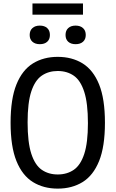

<svg xmlns="http://www.w3.org/2000/svg" viewBox="-20 -1077 666 1106"><path d="M312.5 9.5Q231 9.5 169.8 -28.2Q108.5 -66 74.8 -149.2Q41 -232.5 41 -370Q41 -507.5 74.8 -590.8Q108.5 -674 169.8 -711.8Q231 -749.5 312.5 -749.5Q394.5 -749.5 455.8 -711.8Q517 -674 550.8 -590.8Q584.5 -507.5 584.5 -370Q584.5 -232.5 550.8 -149.2Q517 -66 455.8 -28.2Q394.5 9.5 312.5 9.5ZM312.5 -72Q366 -72 405 -98.8Q444 -125.5 465.2 -190Q486.5 -254.5 486.5 -367.5Q486.5 -482.5 465.2 -548.2Q444 -614 405 -641Q366 -668 312.5 -668Q259.5 -668 220.5 -641.2Q181.5 -614.5 160.2 -550Q139 -485.5 139 -372.5Q139 -257.5 160.2 -191.8Q181.5 -126 220.5 -99Q259.5 -72 312.5 -72ZM415.5 -822.5Q388.5 -822.5 373 -836.5Q357.5 -850.5 357.5 -875.5Q357.5 -901 373 -915.2Q388.5 -929.5 415.5 -929.5Q442.5 -929.5 458.2 -915.2Q474 -901 474 -875.5Q474 -850.5 458.2 -836.5Q442.5 -822.5 415.5 -822.5ZM209.5 -822.5Q182.5 -822.5 166.8 -836.5Q151 -850.5 151 -875.5Q151 -901 166.8 -915.2Q182.5 -929.5 209.5 -929.5Q236.5 -929.5 252 -915.2Q267.5 -901 267.5 -875.5Q267.5 -850.5 252 -836.5Q236.5 -822.5 209.5 -822.5ZM167 -992.5V-1057H458V-992.5Z"/></svg>

Font: Encode Sans Condensed Medium
Style: Regular
Weight: 500
Width: 3
Designer: Multiple Designers
Foundry: Impallari Type
Version: Version 3.000; ttfautohint (v1.8.3) -l 8 -r 50 -G 200 -x 14 